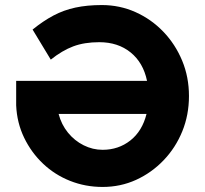

<svg xmlns="http://www.w3.org/2000/svg" viewBox="-20 -730 812 760"><path d="M386 10Q318 10 257.5 -14Q197 -38 150.5 -82Q104 -126 75.5 -185Q47 -244 44 -313V-410H562Q547 -482 497 -522.5Q447 -563 373 -563Q314 -563 270 -546.5Q226 -530 181 -494L109 -613Q151 -647 191.5 -668.5Q232 -690 278.5 -700Q325 -710 383 -710Q454 -710 516.5 -682Q579 -654 626.5 -604.5Q674 -555 701 -490Q728 -425 728 -350Q728 -275 701.5 -210Q675 -145 627.5 -95.5Q580 -46 518.5 -18Q457 10 386 10ZM386 -137Q449 -137 496 -174Q543 -211 560 -279H212Q223 -237 249 -205Q275 -173 311 -155Q347 -137 386 -137Z"/></svg>

Font: Readex Pro bold
Style: Bold
Weight: 700
Designer: Bonnie Shaver-Troup, Thomas Jockin
Foundry: Lexend
Version: Version 1.200; ttfautohint (v1.8.3)